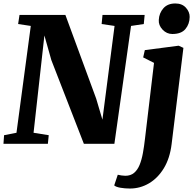

<svg xmlns="http://www.w3.org/2000/svg" viewBox="-24 -829 1116 1107"><path d="M-4 0 -0.5 -49.5 71 -63.5 153.5 -679.5 80.5 -690.5 88.5 -743H353L530.5 -260.5L566.5 -139L636.5 -679.5L562 -690.5L567 -743H810L805 -690.5L731.5 -679.5L635.5 0H459.5L272 -482.5L232 -624.5L169.5 -63.5L257 -49.5L252 0ZM965.5 1.5Q955.5 83.5 920.8 140.8Q886 198 835 228Q784 258 725 258Q696 258 670.2 253.5Q644.5 249 634.5 240L655 178.5Q662 180.5 675.5 182.5Q689 184.5 698.5 184.5Q729 184.5 749 167.8Q769 151 781 121.5Q793 92 800 53.2Q807 14.5 812 -29.5L864 -466.5L801.5 -498L811 -540L1006 -565.5L1033.5 -553ZM969.5 -633Q937 -633 913.2 -658.2Q889.5 -683.5 891.5 -714Q893.5 -753.5 918 -781.2Q942.5 -809 987 -809Q1026 -809 1048 -784.5Q1070 -760 1069.5 -731Q1069 -690.5 1045.2 -661.8Q1021.5 -633 969.5 -633Z"/></svg>

Font: Merriweather 24pt Black
Style: Italic
Weight: 900
Italic angle: -7.8°
Designer: Eben Sorkin
Foundry: Eben Sorkin
Version: Version 2.101